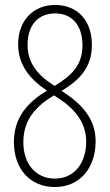

<svg xmlns="http://www.w3.org/2000/svg" viewBox="-20 -743 441 773"><path d="M202 -723C110 -723 53 -656 53 -565C53 -483 98 -426 169 -378C93 -332 36 -272 36 -171C36 -64 100 10 201 10C304 10 365 -70 365 -174C365 -268 305 -328 228 -377C298 -420 350 -469 350 -563C350 -658 294 -723 202 -723ZM202 -689C270 -689 312 -641 312 -561C312 -478 266 -438 200 -397C130 -441 91 -490 91 -563C91 -640 132 -689 202 -689ZM74 -170C74 -263 126 -316 197 -359L213 -349C297 -295 327 -236 327 -172C327 -89 281 -24 201 -24C126 -24 74 -81 74 -170Z"/></svg>

Font: Noto Sans Ethiopic ExtraCondensed ExtraLight
Style: Regular
Weight: 200
Width: 2
Designer: Monotype Design Team
Foundry: Monotype Imaging Inc.
Version: Version 2.102